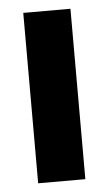

<svg xmlns="http://www.w3.org/2000/svg" viewBox="-43 -539 323 570"><g transform="rotate(-5 118.0 -254.0)"><path d="M47.9 0V-507.8H188.5V0Z"/></g></svg>

Font: Giphurs
Style: Bold
Weight: 700
Version: Version 0.920; ttfautohint (v1.8.4.7-5d5b)